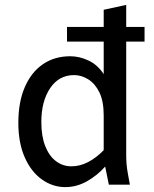

<svg xmlns="http://www.w3.org/2000/svg" viewBox="-20 -755 631 785"><path d="M55 -253Q55 -338 81.5 -399Q108 -460 155.5 -492.5Q203 -525 267 -525Q305 -525 342 -507.5Q379 -490 404 -452V-585H254V-645H404V-715L496 -735V-645H571V-585H496V-122Q496 -101 497.5 -83.5Q499 -66 503 -44L511 0H425L410 -74Q377 -37 335 -13.5Q293 10 247 10Q195 10 151 -21.5Q107 -53 81 -112Q55 -171 55 -253ZM149 -256Q149 -198 165 -157.5Q181 -117 209 -96Q237 -75 272 -75Q307 -75 340.5 -92.5Q374 -110 404 -141V-283Q404 -341 386.5 -377Q369 -413 341 -430.5Q313 -448 283 -448Q221 -448 185 -394.5Q149 -341 149 -256Z"/></svg>

Font: Radio Canada
Style: Regular
Weight: 400
Designer: Charles Daoud, Etienne Aubert Bonn, Alexandre Saumier Demers, Jacques Le Bailly
Foundry: Radio-Canada
Version: Version 2.104;gftools[0.9.28.dev5+ged2979d]